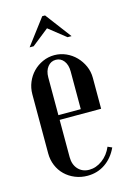

<svg xmlns="http://www.w3.org/2000/svg" viewBox="-107 -725 528 787"><g transform="rotate(-15 157.0 -331.0)"><path d="M32 -372Q32 -399 42 -423Q52 -447 69.5 -465Q87 -483 110.5 -493.5Q134 -504 160 -504Q186 -504 209.5 -493.5Q233 -483 250.5 -465Q268 -447 278.5 -423.5Q289 -400 289 -373V-242H113V-84Q113 -52 131 -32.5Q149 -13 178 -13Q207 -13 233.5 -32.5Q260 -52 274 -85L292 -77Q273 -36 240 -13.5Q207 9 165 9Q137 9 112.5 -1Q88 -11 70 -28.5Q52 -46 42 -70Q32 -94 32 -121ZM208 -262V-422Q208 -450 195 -467Q182 -484 161 -484Q140 -484 126.5 -467Q113 -450 113 -422V-262ZM154 -671H166L249 -561H232L160 -618L88 -561H71Z"/></g></svg>

Font: Moniqa SemBd Narrow Heading
Style: Regular
Weight: 600
Width: 4
Designer: Rajesh Rajput
Foundry: Rajesh Rajput
Version: Version 1.000